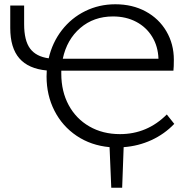

<svg xmlns="http://www.w3.org/2000/svg" viewBox="-20 -684 894 899"><path d="M559 5 552 195H501L493 5Q406 -3 339 -48Q272 -93 235 -165.5Q198 -238 198 -326Q198 -345 199 -354Q113 -362 70.5 -411Q28 -460 28 -553V-658H93V-571Q93 -494 121 -456.5Q149 -419 208 -411Q225 -485 269.5 -542.5Q314 -600 379 -632Q444 -664 520 -664Q600 -664 662 -630.5Q724 -597 759 -537.5Q794 -478 794 -404Q794 -370 792 -353H267V-339Q267 -256 301.5 -192Q336 -128 398.5 -92Q461 -56 542 -56Q669 -56 761 -148L796 -104Q750 -56 689 -28Q628 0 559 5ZM274 -409H722Q720 -467 692.5 -512Q665 -557 617.5 -582Q570 -607 509 -607Q419 -607 356 -553Q293 -499 274 -409Z"/></svg>

Font: Ysabeau Infant
Style: Regular
Weight: 400
Designer: Christian Thalmann (Catharsis Fonts)
Version: Version 0.003